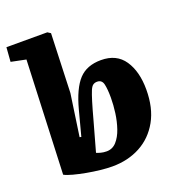

<svg xmlns="http://www.w3.org/2000/svg" viewBox="-139 -882 940 1011"><g transform="rotate(-20 330.5 -376.5)"><path d="M319 14Q291 14 253.5 10Q216 6 178 -1Q140 -8 108 -16.5Q76 -25 60 -34L86 -670L3 -687L9 -767H238L255 -756L243 -425L209 -190L218 -188L255 -328Q284 -437 328.5 -485Q373 -533 453 -533Q540 -533 582.5 -470Q625 -407 625 -306Q625 -203 585 -131.5Q545 -60 476 -23Q407 14 319 14ZM395 -433Q382 -433 372.5 -426.5Q363 -420 355 -401Q347 -382 335.5 -344.5Q324 -307 307 -244L262 -83Q271 -79 285.5 -75Q300 -71 318 -71Q351 -71 373.5 -96Q396 -121 409.5 -160.5Q423 -200 429 -244.5Q435 -289 435 -329Q435 -377 428.5 -405Q422 -433 395 -433Z"/></g></svg>

Font: Literata 12pt ExtraBold
Style: Italic
Weight: 800
Italic angle: -2°
Designer: Latin by Veronika Burian and Jose Scaglione. Greek by Irene Vlachou. Cyrillic by Vera Evstafieva
Foundry: TypeTogether
Version: Version 3.002